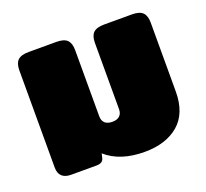

<svg xmlns="http://www.w3.org/2000/svg" viewBox="-99 -643 833 776"><g transform="rotate(-20 317.5 -255.0)"><path d="M233 -39 229 -22Q225 0 197 0H87Q62 0 48.5 -12.5Q35 -25 35 -50V-468Q35 -498 49 -511.5Q63 -525 96 -525H215Q248 -525 261.5 -511Q275 -497 275 -468V-183Q275 -164 286 -154Q297 -144 318 -144Q338 -144 349 -154Q360 -164 360 -183V-468Q360 -498 374 -511.5Q388 -525 421 -525H540Q573 -525 586.5 -511Q600 -497 600 -468V-172Q600 -78 545.5 -31.5Q491 15 399 15Q294 15 233 -39Z"/></g></svg>

Font: Mitr
Style: Bold
Weight: 700
Designer: Thanarat Vachiruckul
Foundry: Cadson Demak
Version: Version 1.002